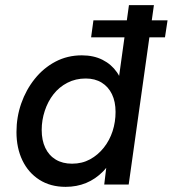

<svg xmlns="http://www.w3.org/2000/svg" viewBox="-20 -717 671 746"><path d="M235 9Q176 9 133 -18.5Q90 -46 67 -94Q44 -142 44 -204Q44 -262 62.5 -315Q81 -368 115 -410.5Q149 -453 195.5 -477.5Q242 -502 298 -502Q344 -502 378.5 -484.5Q413 -467 434.5 -436Q456 -405 459 -362L433 -351L481 -697H578L480 0H385L402 -142L429 -130Q410 -81 380.5 -51Q351 -21 314.5 -6Q278 9 235 9ZM260 -81Q299 -81 330 -98Q361 -115 383.5 -143.5Q406 -172 417.5 -207.5Q429 -243 429 -282Q429 -322 415 -351Q401 -380 375 -396Q349 -412 313 -412Q274 -412 242 -395.5Q210 -379 188 -351Q166 -323 154 -286.5Q142 -250 142 -212Q142 -172 156 -142.5Q170 -113 196.5 -97Q223 -81 260 -81ZM334 -572 343 -638H631L621 -572Z"/></svg>

Font: Hanken Grotesk Medium
Style: Italic
Weight: 500
Italic angle: -8°
Designer: Alfredo Marco Pradil
Foundry: Hanken Design Co.
Version: Version 3.013